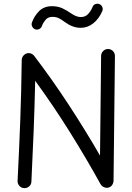

<svg xmlns="http://www.w3.org/2000/svg" viewBox="-20 -961 698 1018"><path d="M107.9 36.6Q92.8 35.6 82.8 24.4Q72.8 13.2 73.2 -2Q81.5 -165 87.4 -321.3Q93.3 -477.5 95.2 -643.1Q95.7 -658.7 107.7 -669.7Q119.6 -680.7 135.3 -679.2Q143.1 -678.7 150.4 -674.3Q157.7 -669.9 161.1 -665Q257.3 -538.6 345 -404.5Q432.6 -270.5 510.3 -136.2L516.1 -665Q516.6 -680.2 527.3 -690.7Q538.1 -701.2 553.2 -701.2Q568.4 -700.7 578.9 -690.2Q589.4 -679.7 589.4 -664.1L582 -1.5Q581.5 6.3 577.6 14.9Q573.7 23.4 565.9 28.8Q552.7 37.6 537.1 33.4Q521.5 29.3 513.2 15.6Q436.5 -123 349.6 -262Q262.7 -400.9 166.5 -532.7Q163.6 -397 158.4 -265.4Q153.3 -133.8 146.5 2Q146 17.1 134.8 27.1Q123.5 37.1 107.9 36.6ZM167.5 -805.2Q156.7 -809.1 151.1 -819.6Q145.5 -830.1 148.9 -840.3Q160.6 -875 186.8 -901.6Q212.9 -928.2 255.9 -928.2Q287.6 -928.2 312.3 -916.3Q336.9 -904.3 356.9 -890.1Q384.8 -870.6 408.2 -870.6Q432.6 -870.6 447.5 -887Q462.4 -903.3 470.7 -923.8Q474.6 -935.1 485.8 -939.2Q497.1 -943.4 507.3 -939Q518.1 -934.6 522.5 -923.6Q526.9 -912.6 522.5 -902.3Q504.4 -860.8 474.4 -837.2Q444.3 -813.5 408.2 -813.5Q385.7 -813.5 364.5 -821.5Q343.3 -829.6 322.8 -844.7Q308.1 -856 293.2 -863.8Q278.3 -871.6 258.8 -871.6Q234.4 -871.6 221.2 -855.5Q208 -839.4 202.6 -823.7Q199.2 -813 188.7 -807.4Q178.2 -801.8 167.5 -805.2Z"/></svg>

Font: Mikhak-FD Regular
Style: FD-Regular
Weight: 400
Designer: Amin Abedi
Version: Version 3.2